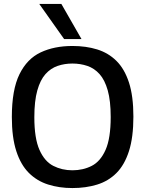

<svg xmlns="http://www.w3.org/2000/svg" viewBox="-20 -943 734 973"><path d="M347 10Q280 10 223.5 -8Q167 -26 126 -67Q85 -108 62.5 -177.5Q40 -247 40 -350Q40 -488 78.5 -566.5Q117 -645 186 -677.5Q255 -710 347 -710Q416 -710 472.5 -692.5Q529 -675 570 -634.5Q611 -594 633.5 -525Q656 -456 656 -352Q656 -247 633.5 -177Q611 -107 570 -66Q529 -25 472 -7.5Q415 10 347 10ZM347 -80Q401 -80 445 -102.5Q489 -125 515 -183.5Q541 -242 541 -350Q541 -432 526 -485Q511 -538 484.5 -567.5Q458 -597 422.5 -609Q387 -621 347 -621Q307 -621 272 -609Q237 -597 210.5 -567.5Q184 -538 169 -484.5Q154 -431 154 -349Q154 -242 180 -183.5Q206 -125 250 -102.5Q294 -80 347 -80ZM305 -745 179 -923H291L393 -745Z"/></svg>

Font: Georama Medium
Style: Regular
Weight: 500
Designer: Jean-Baptiste Levee
Foundry: Production Type
Version: Version 1.000